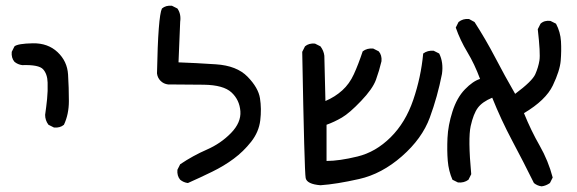

<svg xmlns="http://www.w3.org/2000/svg" viewBox="-20 -534 2040 679"><path d="M170.9 -83 151.4 -92.8Q139.6 -108.4 139.6 -127.9Q143.6 -155.3 146.5 -183.6Q149.4 -211.9 148.4 -242.2Q147.5 -272.5 132.3 -289.1Q117.2 -305.7 58.6 -303.7Q43 -305.7 31.2 -315.4Q19.5 -329.1 21.5 -350.6L31.2 -370.1Q43 -379.9 96.2 -380.9Q149.4 -381.8 183.6 -349.6Q217.8 -317.4 220.7 -270.5Q223.6 -223.6 223.6 -176.8Q223.6 -129.9 206.1 -92.8Q192.4 -81.1 170.9 -83Z M644.5 113.3Q628.9 111.3 617.2 101.6Q605.5 87.9 607.4 66.4L617.2 46.9Q662.1 16.6 711.4 -4.9Q760.7 -26.4 796.9 -63.5Q833 -100.6 830.1 -140.6Q827.1 -180.7 798.8 -207Q770.5 -233.4 700.7 -234.4Q630.9 -235.4 574.2 -235.4Q558.6 -237.3 547.9 -248Q537.1 -258.8 535.2 -274.4Q539.1 -476.6 552.7 -503.9Q566.4 -515.6 587.9 -513.7L607.4 -503.9Q621.1 -484.4 617.2 -457L611.3 -313.5Q668.9 -311.5 743.2 -306.6Q817.4 -301.8 855.5 -262.7Q893.6 -223.6 899.4 -186.5Q905.3 -149.4 900.4 -108.4Q895.5 -67.4 868.2 -32.7Q840.8 2 806.6 27.3Q772.5 52.7 730.5 73.2Q688.5 93.8 644.5 113.3Z M1113.3 121.1Q1065.4 117.2 1061 95.7Q1056.6 74.2 1048.8 -350.6L1058.6 -370.1Q1072.3 -381.8 1093.8 -379.9L1113.3 -370.1Q1125 -354.5 1127 -336.9L1130.9 -176.8Q1165 -191.4 1190.4 -214.4Q1215.8 -237.3 1231.4 -271.5Q1247.1 -305.7 1262.7 -352.5Q1278.3 -364.3 1299.8 -362.3L1319.3 -352.5Q1331.1 -338.9 1329.1 -317.4Q1321.3 -284.2 1309.6 -252Q1297.9 -219.7 1256.8 -176.8Q1215.8 -133.8 1189 -118.2Q1162.1 -102.5 1134.8 -92.8V35.2Q1179.7 35.2 1244.1 19.5Q1308.6 3.9 1361.3 -48.3Q1414.1 -100.6 1441.4 -180.7Q1468.8 -260.7 1476.6 -344.7Q1492.2 -356.4 1513.7 -354.5L1533.2 -344.7Q1548.8 -313.5 1543 -272.5Q1527.3 -192.4 1500 -118.2Q1472.7 -43.9 1401.4 18.6Q1330.1 81.1 1250 99.1Q1169.9 117.2 1113.3 121.1Z M1895.5 125Q1879.9 123 1868.2 113.3Q1831.1 38.1 1791.5 -36.1Q1752 -110.4 1720.7 -188.5Q1685.5 -173.8 1669.9 -152.8Q1654.3 -131.8 1644.5 -87.9Q1634.8 -43.9 1646.5 82L1636.7 101.6Q1621.1 113.3 1599.6 111.3L1580.1 101.6Q1566.4 70.3 1563.5 34.7Q1560.5 -1 1562.5 -45.9Q1564.5 -90.8 1580.1 -139.6Q1595.7 -188.5 1624 -217.8Q1652.3 -247.1 1677.7 -254.9Q1658.2 -307.6 1632.8 -349.6Q1607.4 -391.6 1591.8 -436.5L1601.6 -456.1Q1617.2 -468.8 1638.7 -466.8L1658.2 -456.1Q1697.3 -395.5 1731 -331.1Q1764.6 -266.6 1801.8 -202.1Q1862.3 -247.1 1873 -271.5Q1883.8 -295.9 1887.7 -320.3Q1891.6 -344.7 1881.8 -430.7L1891.6 -450.2Q1905.3 -462.9 1926.8 -460L1946.3 -450.2Q1961.9 -420.9 1963.9 -387.7Q1965.8 -354.5 1962.9 -319.3Q1960 -284.2 1935.1 -231.9Q1910.2 -179.7 1833 -133.8Q1858.4 -71.3 1888.7 -18.6Q1918.9 34.2 1934.6 93.8L1924.8 113.3Q1911.1 123 1895.5 125Z"/></svg>

Font: NaikaiFont
Style: Regular
Weight: 400
Version: Version 1.67